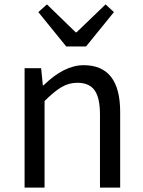

<svg xmlns="http://www.w3.org/2000/svg" viewBox="-20 -853 650 873"><path d="M91.8 0V-543H167L174.8 -464.8H177.7Q271.5 -556.6 360.4 -556.6Q526.4 -556.6 526.4 -343.8V0H434.6V-332Q434.6 -408.2 410.2 -442.4Q385.7 -476.6 332 -476.6Q293 -476.6 259.8 -457Q226.6 -437.5 182.6 -393.6V0ZM281.2 -641.6 154.3 -797.9 193.4 -833 324.2 -706.1H328.1L460 -833L498 -797.9L371.1 -641.6Z"/></svg>

Font: Nasu
Style: Regular
Weight: 400
Designer: Ryoko NISHIZUKA (kana &amp; ideographs); Paul D. Hunt (Latin, Greek &amp; Cyrillic); Wenlong ZHANG (bopomofo); Sandoll C
Version: Version 2014.1215